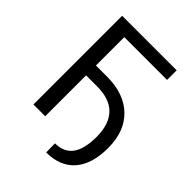

<svg xmlns="http://www.w3.org/2000/svg" viewBox="-241 -829 1088 1088"><g transform="rotate(45 303.5 -285.0)"><path d="M523.4 -633.8H180.7V-406.7H267.6Q406.2 -406.7 483.4 -332.3Q560.5 -257.8 560.5 -125Q560.5 3.9 500.7 72.5Q440.9 141.1 329.6 141.1L328.6 69.3Q399.4 69.3 434.6 21.7Q469.7 -25.9 469.7 -125Q469.2 -224.1 419.4 -275.9Q369.6 -327.6 269 -327.6H180.7V0H86.4V-710.9H523.4Z"/></g></svg>

Font: Roboto-ThirdPerson-AD3FC
Style: ThirdPerson-AD3FC
Weight: 400
Designer: Google
Version: Version 2.137; 2017